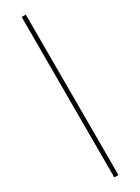

<svg xmlns="http://www.w3.org/2000/svg" viewBox="-269 -799 779 1068"><g transform="rotate(-30 121.0 -265.0)"><path d="M107.5 250V-780.5H134V250Z"/></g></svg>

Font: Bodoni Moda SC 9pt Medium
Style: Regular
Weight: 500
Designer: Owen Earl
Foundry: indestructible type
Version: Version 2.005